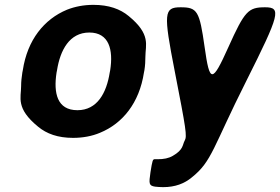

<svg xmlns="http://www.w3.org/2000/svg" viewBox="-20 -558 1154 791"><path d="M74 -269 72 -259C69 -240 67 -221 67 -203C67 -156 44 -112 137 -36C172 -7 218 10 281 10C321 10 359 3 392 -11C485 -49 554 -134 573 -259L575 -269C578 -288 579 -307 579 -325C579 -372 603 -416 510 -492C475 -521 428 -538 365 -538C325 -538 289 -531 256 -518C162 -479 93 -394 74 -269ZM434 -269 432 -259C419 -176 381 -104 299 -104C215 -104 200 -175 213 -259L215 -269C228 -351 266 -424 348 -424C430 -424 447 -352 434 -269ZM600 151C593 199 593 207 619 211C629 212 640 213 652 213C702 213 740 198 770 173C854 106 856 51 995 -225C1133 -500 1140 -528 1072 -528C1003 -528 988 -513 921 -364C854 -215 844 -215 823 -364C802 -513 793 -528 724 -528C655 -528 653 -504 700 -264C747 -23 751 3 741 21C731 39 737 58 692 84C675 94 655 98 629 98H619C609 97 608 102 600 151Z"/></svg>

Font: Asimov Print
Style: AIt
Weight: 500
Designer: Google
Version: Version 2.000980: 2014